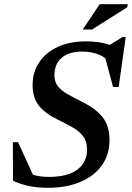

<svg xmlns="http://www.w3.org/2000/svg" viewBox="-20 -878 626 910"><path d="M499 -214Q499 -145 462.8 -94.2Q426.5 -43.5 361 -15.8Q295.5 12 208 12Q158.5 12 119 4Q79.5 -4 41.5 -21.5L41 -204H65.5L136.5 -49.5Q172 -39.5 211 -39.5Q300 -39.5 346.2 -74Q392.5 -108.5 392.5 -167.5Q392.5 -208 373.5 -232.8Q354.5 -257.5 322.5 -275.2Q290.5 -293 251 -312.5Q191.5 -341.5 163 -379Q134.5 -416.5 134.5 -474.5Q134.5 -536 165.8 -582.8Q197 -629.5 254 -655.8Q311 -682 388 -682Q418.5 -682 445.5 -678.2Q472.5 -674.5 500.5 -665.5L561.5 -703H576L542.5 -465.5H516L479 -602.5Q433.5 -633.5 370.5 -633.5Q306.5 -633.5 272.2 -604Q238 -574.5 238 -521.5Q238 -490 254 -469.5Q270 -449 300 -432Q330 -415 371.5 -394Q434 -363 466.5 -322.2Q499 -281.5 499 -214ZM372 -738 452.5 -858H585.5L583 -843.5L416 -738Z"/></svg>

Font: Newsreader 16pt SemiBold
Style: Italic
Weight: 600
Italic angle: -17°
Designer: Hugues Gentile
Foundry: Production Type
Version: Version 1.003; ttfautohint (v1.8.3)